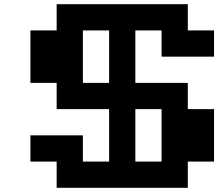

<svg xmlns="http://www.w3.org/2000/svg" viewBox="-20 -770 1040 915"><path d="M250 -750H875V-625H1000V-500H750V-625H625V-375H875V-250H1000V0H875V125H250V0H125V-125H375V0H500V-250H250V-375H125V-625H250ZM375 -625V-375H500V-625ZM625 -250V0H750V-250Z"/></svg>

Font: Dogica
Style: Bold
Weight: 700
Monospace: yes
Designer: Roberto Mocci
Version: Version 001.000